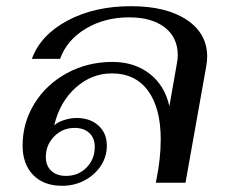

<svg xmlns="http://www.w3.org/2000/svg" viewBox="-20 -590 734 620"><path d="M53 -120Q53 -194 91.5 -256Q130 -318 196.5 -354Q263 -390 343 -390Q414 -390 463 -352Q512 -314 527 -247L551 -384Q554 -399 554 -412Q554 -469 512 -501.5Q470 -534 397 -534Q318 -534 257 -497.5Q196 -461 174 -400H83Q111 -477 198 -523.5Q285 -570 403 -570Q517 -570 583 -526Q649 -482 649 -407Q649 -393 646 -376L579 0H483L485 -10Q499 -77 499 -140Q499 -241 458 -297Q417 -353 341 -353Q276 -353 224.5 -307Q173 -261 155 -185Q165 -195 186 -202Q207 -209 227 -209Q271 -209 298 -184.5Q325 -160 325 -120Q325 -84 305.5 -54.5Q286 -25 253 -7.5Q220 10 181 10Q121 10 87 -25Q53 -60 53 -120ZM286 -116Q286 -144 268.5 -160.5Q251 -177 221 -177Q182 -177 155 -149.5Q128 -122 128 -83Q128 -55 145.5 -38.5Q163 -22 193 -22Q233 -22 259.5 -49Q286 -76 286 -116Z"/></svg>

Font: Fahkwang
Style: Italic
Weight: 400
Italic angle: -10°
Version: Version 1.000; ttfautohint (v1.6)